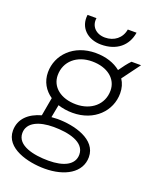

<svg xmlns="http://www.w3.org/2000/svg" viewBox="-173 -812 900 1112"><g transform="rotate(20 277.0 -256.0)"><path d="M281 -154C416 -154 503 -246 503 -354C503 -386 495 -414 479 -438L561 -549H502C484 -531 463 -503 445 -477C407 -508 354 -526 291 -526C155 -526 68 -434 68 -327C68 -269 96 -223 140 -193L120 -80C45 -59 -7 -13 -7 60C-7 169 137 205 240 205C364 205 459 151 459 55C459 -55 317 -91 213 -91L176 -89L191 -168C218 -159 249 -154 281 -154ZM245 154C154 154 49 132 49 55C49 -11 120 -40 207 -40C299 -40 402 -18 402 60C402 123 339 154 245 154ZM284 -207C189 -207 127 -258 127 -330C127 -416 195 -473 288 -473C383 -473 445 -422 445 -350C445 -264 376 -207 284 -207ZM302 -582C397 -582 459 -634 472 -717H418C409 -662 365 -628 309 -628C254 -628 217 -665 225 -717H170C159 -637 218 -582 302 -582Z"/></g></svg>

Font: Fixel Display 20240404 Light
Style: Italic
Weight: 300
Italic angle: -10°
Designer: AlfaBravo + MacPaw
Foundry: Kyrylo Tkachov, Marchela Mozhyna, Serhii Makarenko, Maria Weinstein, Zakhar Kryvoshyya
Version: Version 1.211;Glyphs 3.2 (3225)